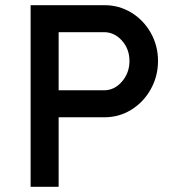

<svg xmlns="http://www.w3.org/2000/svg" viewBox="-20 -720 674 740"><path d="M98 -700H383Q439 -700 486 -671.5Q533 -643 561 -593.5Q589 -544 589 -485Q589 -426 561 -376Q533 -326 486 -297Q439 -268 383 -268H206V0H98ZM479 -485Q479 -531 450 -563.5Q421 -596 381 -596H206V-372H381Q421 -372 450 -405.5Q479 -439 479 -485Z"/></svg>

Font: Easer Grotesk Variable
Style: Regular
Weight: 400
Designer: Boardeaser, Bonnie Shaver-Troup, Thomas Jockin
Foundry: Lexend
Version: Version 1.001;Glyphs 3.1.2 (3151)